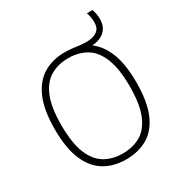

<svg xmlns="http://www.w3.org/2000/svg" viewBox="-205 -1028 1102 1177"><g transform="rotate(-30 346.0 -439.5)"><path d="M346 9Q260 9 195 -29.2Q130 -67.5 93.8 -151Q57.5 -234.5 57.5 -370Q57.5 -505.5 94 -589Q130.5 -672.5 195.5 -710.8Q260.5 -749 346 -749Q374.5 -749 398 -746Q421.5 -743 444.8 -740Q468 -737 497 -737Q542.5 -737 569.2 -756.5Q596 -776 596 -817Q596 -837.5 592.8 -854Q589.5 -870.5 583.5 -888H623Q629.5 -870.5 632.5 -854.2Q635.5 -838 635.5 -815.5Q635.5 -779 619 -753.2Q602.5 -727.5 571.8 -713.8Q541 -700 498.5 -700L501 -709Q563.5 -670.5 599.2 -587.8Q635 -505 635 -370Q635 -233 598.8 -149.5Q562.5 -66 497.5 -28.5Q432.5 9 346 9ZM346 -33Q418.5 -33 472.8 -64.8Q527 -96.5 557.2 -170Q587.5 -243.5 587.5 -368Q587.5 -494.5 557.2 -568.8Q527 -643 472.5 -675Q418 -707 346 -707Q274 -707 219.8 -675.2Q165.5 -643.5 135.2 -570Q105 -496.5 105 -372Q105 -245.5 135.2 -171.2Q165.5 -97 219.8 -65Q274 -33 346 -33Z"/></g></svg>

Font: Encode Sans SC ExtraLight
Style: Regular
Weight: 250
Designer: Multiple Designers
Foundry: Impallari Type
Version: Version 3.002